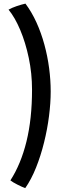

<svg xmlns="http://www.w3.org/2000/svg" viewBox="-20 -788 366 1034"><path d="M152.5 -305Q152.5 -392.5 135 -475.8Q117.5 -559 88.8 -627Q60 -695 26 -736Q43.5 -746 69.2 -754.8Q95 -763.5 117 -768.5Q151 -723 176.5 -666.8Q202 -610.5 219 -548Q236 -485.5 244.5 -421.2Q253 -357 253 -295Q253 -234 244 -163Q235 -92 217.2 -20.5Q199.5 51 174 114.8Q148.5 178.5 116 225Q108.5 222.5 97.2 217.5Q86 212.5 73.8 206.2Q61.5 200 51.5 194Q41.5 188 36 183.5Q92.5 96 122.5 -25.8Q152.5 -147.5 152.5 -305Z"/></svg>

Font: Grandstander Thin
Style: Regular
Weight: 400
Version: Version 1.200